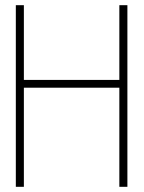

<svg xmlns="http://www.w3.org/2000/svg" viewBox="-20 -720 555 740"><path d="M440 -412H72V-700H41V0H72V-382H440V0H471V-700H440Z"/></svg>

Font: Advent Pro ExtraLight
Style: Regular
Weight: 250
Version: Version 3.000